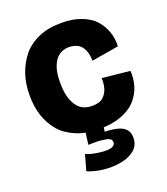

<svg xmlns="http://www.w3.org/2000/svg" viewBox="-138 -639 825 947"><g transform="rotate(-20 274.5 -165.5)"><path d="M160 188 183 105Q195 112 222 118Q245 123 273 125Q300 127 317 121Q335 115 335 98Q335 93 332 87Q329 81 317 76Q312 74 282 70Q261 67 214 69L224 -8H318L312 36Q350 36 379 44Q406 51 420 67Q435 83 435 110Q435 152 406 175Q376 199 334 206Q290 214 244 209Q198 204 160 188ZM296 14Q224 14 175 -6Q122 -28 90 -64Q58 -101 41 -151Q25 -199 25 -258Q25 -318 41 -367Q58 -418 90 -458Q122 -497 174 -520Q224 -542 293 -542Q353 -542 395 -526Q441 -509 466 -482Q492 -454 506 -416Q519 -381 517 -338L375 -314Q375 -348 364 -372Q353 -396 334 -406Q314 -417 288 -417Q266 -417 248 -408Q229 -399 216 -381Q203 -363 195 -334Q188 -307 188 -265Q188 -212 201 -177Q215 -140 238 -123Q262 -105 298 -105Q338 -105 356 -122Q376 -140 383 -166Q390 -190 388 -218L534 -203Q537 -161 525 -122Q513 -85 484 -52Q458 -23 408 -4Q362 14 296 14Z"/></g></svg>

Font: Bricolage Grotesque 36pt ExtraBold
Style: Regular
Weight: 800
Designer: Mathieu Triay
Foundry: Atelier Triay
Version: Version 1.000;gftools[0.9.30]